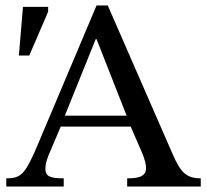

<svg xmlns="http://www.w3.org/2000/svg" viewBox="-20 -682 758 702"><path d="M714 0V-30C660 -30 640 -53 611 -119L374 -662H333L121 -160C73 -46 59 -30 3 -30V0H213V-30C166 -30 146 -36 146 -64C146 -82 151 -97 157 -113L202 -219H458L497 -129C510 -99 514 -81 514 -67C514 -32 475 -30 445 -30V0ZM443 -259H217L330 -539H333ZM49 -479H87L156 -639V-657H64Z"/></svg>

Font: STIX Two Math
Style: Regular
Weight: 400
Designer: Ross Mills, John Hudson & Paul Hanslow, Tiro Typeworks Ltd; with portions MicroPress Inc., with additions and correction
Foundry: Tiro Typeworks Ltd
Version: Version 2.02 b142